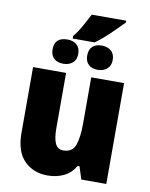

<svg xmlns="http://www.w3.org/2000/svg" viewBox="-96 -957 811 1037"><g transform="rotate(10 309.0 -438.5)"><path d="M243 -756Q266 -784 285.5 -819Q305 -854 322 -887H511V-877Q491 -857 465.5 -831.5Q440 -806 413 -782Q386 -758 363 -742H243ZM216 -599Q183 -599 164.5 -616.5Q146 -634 146 -665Q146 -732 216 -732Q248 -732 267.5 -715Q287 -698 287 -665Q287 -634 267.5 -616.5Q248 -599 216 -599ZM405 -599Q372 -599 354 -616.5Q336 -634 336 -665Q336 -698 354 -715Q372 -732 405 -732Q436 -732 456 -715Q476 -698 476 -665Q476 -634 456 -616.5Q436 -599 405 -599ZM558 -553V0H421L399 -69H389Q365 -28 325.5 -9Q286 10 237 10Q159 10 109 -40Q59 -90 59 -193V-553H240V-249Q240 -195 253 -166.5Q266 -138 297 -138Q347 -138 362.5 -180.5Q378 -223 378 -300V-553Z"/></g></svg>

Font: Noto Sans SemiCondensed Black
Style: Regular
Weight: 900
Width: 4
Designer: Monotype Design Team
Foundry: Monotype Imaging Inc.
Version: Version 2.013; ttfautohint (v1.8.4.7-5d5b)